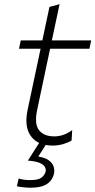

<svg xmlns="http://www.w3.org/2000/svg" viewBox="-20 -688 457 920"><path d="M232.5 9.5Q161.5 9.5 128.2 -35.5Q95 -80.5 112.5 -162.5Q131 -250.5 147 -325Q163 -399.5 174.5 -454.5H71L79.5 -494.5H183Q192 -537 200 -575Q208 -613 217 -655L265.5 -668Q255 -619 246.8 -580.5Q238.5 -542 228.5 -494.5H417L408.5 -454.5H220L158.5 -163.5Q143.5 -94.5 166.8 -64.5Q190 -34.5 240 -34.5Q285 -34.5 326 -64.5L323 -15Q310 -6 284.8 1.8Q259.5 9.5 232.5 9.5ZM126.5 211.5Q113 211.5 92.5 209.5Q72 207.5 61 204.5L69.5 167Q76 170 91 172.5Q106 175 124 175Q162.5 175 178.2 163.5Q194 152 198.5 134.5Q201 124 195.8 113Q190.5 102 171.5 93.2Q152.5 84.5 113.5 81.5L174.5 -14H206.5L203 0L163.5 62Q198.5 68 215.8 81.8Q233 95.5 237.5 112Q242 128.5 239 143Q232 175.5 205.2 193.5Q178.5 211.5 126.5 211.5Z"/></svg>

Font: Commissioner ExtraLight
Style: Italic
Weight: 200
Italic angle: -12°
Designer: Kostas Bartsokas
Foundry: Kostas Bartsokas
Version: Version 1.000; ttfautohint (v1.8.3)